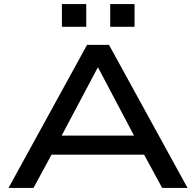

<svg xmlns="http://www.w3.org/2000/svg" viewBox="-20 -926 966 946"><path d="M22 0 409 -705H517L904 0H779L671 -199L729 -164H194L253 -199L145 0ZM461 -592 270 -232 235 -258H689L654 -232L464 -592ZM523 -794V-906H643V-794ZM285 -794V-906H405V-794Z"/></svg>

Font: Nunito Sans 10pt Expanded SemiBold
Style: Regular
Weight: 600
Width: 7
Designer: Vernon Adams
Foundry: Vernon Adams
Version: Version 3.101;gftools[0.9.27]